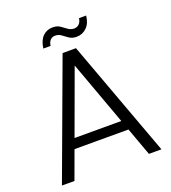

<svg xmlns="http://www.w3.org/2000/svg" viewBox="-150 -955 952 1066"><g transform="rotate(-20 326.0 -421.5)"><path d="M366 -690 620 0H546L309 -650H344L106 0H32L287 -690ZM146 -224H502L521 -166H128ZM392 -748Q366 -748 348.5 -760Q331 -772 316 -783.5Q301 -795 280 -795Q264 -795 252.5 -784Q241 -773 238 -750H195Q201 -796 224.5 -819.5Q248 -843 283 -843Q309 -843 326 -831.5Q343 -820 358.5 -808Q374 -796 395 -796Q412 -796 424 -807.5Q436 -819 439 -841H481Q477 -797 452 -772.5Q427 -748 392 -748Z"/></g></svg>

Font: Parkinsans Light Light
Style: Regular
Weight: 300
Version: Version 1.000